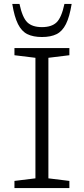

<svg xmlns="http://www.w3.org/2000/svg" viewBox="-20 -950 424 970"><path d="M330.5 -36V0H53V-36L159 -49V-658L53 -671V-707H330.5V-671L224.5 -658V-49ZM192 -813Q241 -813 266 -837.2Q291 -861.5 305.5 -930H342Q331.5 -865 313.2 -828.5Q295 -792 265.8 -777.5Q236.5 -763 192 -763Q147.5 -763 118.2 -777.5Q89 -792 70.8 -828.5Q52.5 -865 42 -930H78.5Q93 -861.5 118 -837.2Q143 -813 192 -813Z"/></svg>

Font: Newsreader 6pt Light
Style: Regular
Weight: 300
Designer: Hugues Gentile
Foundry: Production Type
Version: Version 1.003; ttfautohint (v1.8.3)